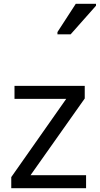

<svg xmlns="http://www.w3.org/2000/svg" viewBox="-20 -986 523 1006"><path d="M431 0H39V-58L327 -468H56V-536H424V-470L140 -68H431ZM281 -806V-818L377 -966H483V-956L350 -806Z"/></svg>

Font: Noto Sans Tifinagh SIL
Style: Regular
Weight: 400
Designer: JamraPatel
Foundry: JamraPatel LLC
Version: Version 2.006; ttfautohint (v1.8.4.7-5d5b)